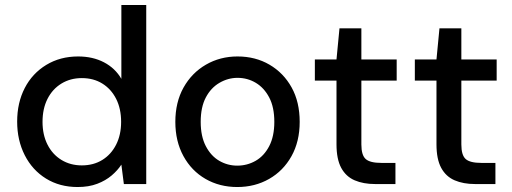

<svg xmlns="http://www.w3.org/2000/svg" viewBox="-20 -740 2058 772"><path d="M292 12Q220 12 165 -22Q110 -56 79.5 -116Q49 -176 49 -251Q49 -327 79.5 -386Q110 -445 166 -479Q222 -513 294 -513Q353 -513 398 -489.5Q443 -466 468 -423V-720H568V0H478L468 -78Q453 -55 429 -34.5Q405 -14 371 -1Q337 12 292 12ZM309 -75Q356 -75 391.5 -97Q427 -119 447 -158.5Q467 -198 467 -250Q467 -303 447 -342.5Q427 -382 391.5 -404Q356 -426 309 -426Q263 -426 227 -404Q191 -382 171 -342.5Q151 -303 151 -250Q151 -198 171 -158.5Q191 -119 227 -97Q263 -75 309 -75Z M934 12Q863 12 806.5 -20.5Q750 -53 717.5 -112.5Q685 -172 685 -250Q685 -329 718 -388Q751 -447 808 -480Q865 -513 935 -513Q1007 -513 1063.5 -480Q1120 -447 1152.5 -388.5Q1185 -330 1185 -250Q1185 -171 1152 -112Q1119 -53 1062 -20.5Q1005 12 934 12ZM934 -74Q974 -74 1008 -93.5Q1042 -113 1062.5 -152.5Q1083 -192 1083 -250Q1083 -309 1062.5 -348Q1042 -387 1008.5 -407Q975 -427 935 -427Q897 -427 862.5 -407Q828 -387 807.5 -348Q787 -309 787 -250Q787 -192 807.5 -152.5Q828 -113 861.5 -93.5Q895 -74 934 -74Z M1488 0Q1441 0 1406 -15Q1371 -30 1352 -65Q1333 -100 1333 -160V-416H1246V-501H1333L1345 -626H1433V-501H1575V-416H1433V-159Q1433 -116 1450.5 -100.5Q1468 -85 1513 -85H1570V0Z M1890 0Q1843 0 1808 -15Q1773 -30 1754 -65Q1735 -100 1735 -160V-416H1648V-501H1735L1747 -626H1835V-501H1977V-416H1835V-159Q1835 -116 1852.5 -100.5Q1870 -85 1915 -85H1972V0Z"/></svg>

Font: DMSans_18ptMedium
Style: Regular
Weight: 500
Designer: Colophon Foundry, Jonny Pinhorn
Foundry: Colophon Foundry
Version: Version 4.004;gftools[0.9.30]